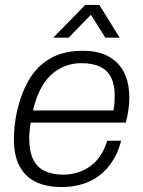

<svg xmlns="http://www.w3.org/2000/svg" viewBox="-20 -743 576 775"><path d="M230 12Q165 12 122 -10Q79 -32 57.5 -75Q36 -118 36 -181Q36 -207 39 -234Q42 -261 47 -286Q63 -361 95 -417.5Q127 -474 181 -506Q235 -538 314 -538Q378 -538 419.5 -514.5Q461 -491 481.5 -449Q502 -407 502 -350Q502 -327 498.5 -301Q495 -275 488 -248H104Q101 -230 99.5 -214Q98 -198 98 -184Q98 -133 113.5 -100.5Q129 -68 160 -53Q191 -38 236 -38Q263 -38 289.5 -45.5Q316 -53 340 -69Q364 -85 382.5 -111Q401 -137 413 -175H469Q457 -128 434 -92.5Q411 -57 380.5 -34Q350 -11 311.5 0.5Q273 12 230 12ZM113 -297H438Q441 -313 442 -328.5Q443 -344 443 -357Q443 -400 429 -429Q415 -458 385.5 -473Q356 -488 309 -488Q260 -488 220 -465.5Q180 -443 153.5 -400.5Q127 -358 113 -297ZM195 -591 324 -723H381L463 -591H405L334 -704H367L257 -591Z"/></svg>

Font: Archivo SemiBold ExtraLight
Style: Italic
Weight: 250
Italic angle: -10°
Version: Version 2.001